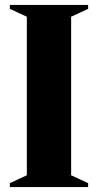

<svg xmlns="http://www.w3.org/2000/svg" viewBox="-20 -760 398 780"><path d="M89 -692 20 -724V-740H338V-724L269 -692V-48L338 -16V0H20V-16L89 -48Z"/></svg>

Font: Spectral ExtraBold
Style: Regular
Weight: 800
Designer: Jean-Baptiste Levee
Foundry: Production Type
Version: Version 2.001